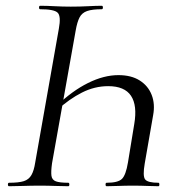

<svg xmlns="http://www.w3.org/2000/svg" viewBox="-20 -645 608 665"><path d="M349.4 0Q345.6 0 345.6 -6Q345.6 -12 349.4 -12Q388.6 -12 402.3 -25.3Q416 -38.6 423.2 -82.4L445 -215.4Q456 -280 433.7 -313.3Q411.4 -346.6 354.8 -346.6Q307.6 -346.6 263.7 -324.3Q219.8 -302 179.4 -265L177.2 -279.4Q230.2 -330.4 285 -357.6Q339.8 -384.8 390.2 -384.8Q434.8 -384.8 464 -366.2Q493.2 -347.6 505.4 -316.1Q517.6 -284.6 510.4 -246L481.4 -79.4Q473.6 -35 482.8 -23.5Q492 -12 528.6 -12Q532 -12 532 -6Q532 0 528.6 0Q511.8 0 489.6 -1Q467.4 -2 440.4 -2Q413.2 -2 389.3 -1Q365.4 0 349.4 0ZM11.4 0Q7.4 0 7.4 -6Q7.4 -12 11.4 -12Q45 -12 62.5 -17.6Q80 -23.2 88.9 -38.8Q97.8 -54.4 102 -82.4L183.8 -545.4Q191.8 -588.6 179.9 -600.8Q168 -613 119.2 -613Q115.2 -613 115.2 -619Q115.2 -625 119.2 -625Q141.8 -625 169.1 -623.5Q196.4 -622 225 -622Q257.8 -622 285.3 -623.5Q312.8 -625 332.4 -625Q336.4 -625 336.4 -619Q336.4 -613 332.4 -613Q299.6 -613 281.7 -606.8Q263.8 -600.6 255.5 -584.6Q247.2 -568.6 242.2 -539.6L160.2 -79.4Q156.2 -50.6 158.2 -36.2Q160.2 -21.8 173.6 -16.9Q187 -12 216.4 -12Q220.2 -12 220.2 -6Q220.2 0 216.4 0Q194.6 0 170.9 -1Q147.2 -2 118.2 -2Q87.6 -2 59.8 -1Q32 0 11.4 0Z"/></svg>

Font: Cormorant Garamond Light
Style: Italic
Weight: 300
Italic angle: -10°
Designer: Christian Thalmann (Catharsis Fonts)
Foundry: Catharsis Fonts
Version: Version 4.001